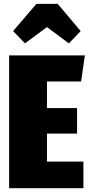

<svg xmlns="http://www.w3.org/2000/svg" viewBox="-20 -986 470 1006"><path d="M110.8 -758.8 48.8 -823.2 170.9 -965.8H282.2L402.8 -823.2L340.8 -758.8L226.1 -844.2ZM424.8 -695.8 404.8 -559.1H226.1V-419.9H383.8V-286.1H226.1V-139.2H417V0H27.8V-695.8Z"/></svg>

Font: Fira Sans Compressed Heavy
Style: Regular
Weight: 900
Width: 1
Designer: Carrois Corporate & Edenspiekermann AG
Foundry: Carrois Corporate GbR & Edenspiekermann AG
Version: Version 4.203;PS 004.203;hotconv 1.0.88;makeotf.lib2.5.64775